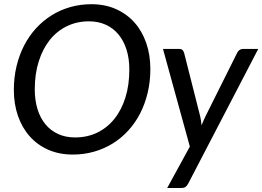

<svg xmlns="http://www.w3.org/2000/svg" viewBox="-20 -746 1279 936"><path d="M47.5 0ZM713 -409.5Q713 -349 700 -294.2Q687 -239.5 663.2 -193.2Q639.5 -147 605.5 -109.8Q571.5 -72.5 529.5 -46.5Q487.5 -20.5 438.2 -6.5Q389 7.5 335 7.5Q268.5 7.5 215.2 -16Q162 -39.5 124.8 -81.5Q87.5 -123.5 67.5 -181.2Q47.5 -239 47.5 -307.5Q47.5 -368 60.5 -422.8Q73.5 -477.5 97.5 -524Q121.5 -570.5 155.5 -607.8Q189.5 -645 231.5 -671.2Q273.5 -697.5 322.5 -711.5Q371.5 -725.5 425.5 -725.5Q492 -725.5 545.2 -701.8Q598.5 -678 635.8 -636Q673 -594 693 -536Q713 -478 713 -409.5ZM610.5 -407Q610.5 -460.5 596.8 -504Q583 -547.5 557.5 -578.2Q532 -609 495.5 -625.5Q459 -642 413.5 -642Q355 -642 306.5 -618.5Q258 -595 223.2 -551.8Q188.5 -508.5 169 -447.2Q149.5 -386 149.5 -310.5Q149.5 -257 163 -213.5Q176.5 -170 202 -139.5Q227.5 -109 263.8 -92.5Q300 -76 346 -76Q405 -76 453.5 -99.2Q502 -122.5 537 -165.8Q572 -209 591.2 -270Q610.5 -331 610.5 -407ZM897.5 149Q891.5 160.5 884 165.5Q876.5 170.5 865 170.5H795L905.5 -31.5L774.5 -507.5H853Q864.5 -507.5 869.8 -502Q875 -496.5 877.5 -488.5L956 -178.5Q958.5 -167.5 960 -157Q961.5 -146.5 962.5 -135Q967 -146.5 971.8 -157.2Q976.5 -168 982 -179.5L1136.5 -489Q1140.5 -497.5 1148 -502.5Q1155.5 -507.5 1163.5 -507.5H1239Z"/></svg>

Font: Lato Medium
Style: Italic
Weight: 500
Italic angle: -7°
Designer: Lukasz Dziedzic
Foundry: tyPoland Lukasz Dziedzic
Version: Version 2.006; 2014-01-15